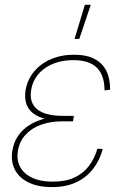

<svg xmlns="http://www.w3.org/2000/svg" viewBox="-20 -762 513 791"><path d="M194.3 8.8Q136.2 8.8 97.2 -10.5Q58.1 -29.8 41 -63.7Q23.9 -97.7 30.8 -141.1Q36.6 -176.3 54.9 -202.9Q73.2 -229.5 102.5 -247.6Q131.8 -265.6 169.2 -274.7Q206.5 -283.7 250.5 -283.7H284.2L280.8 -262.2H235.8Q189.5 -262.2 150.4 -248.5Q111.3 -234.9 85.9 -207.5Q60.5 -180.2 53.7 -140.6Q44.4 -84 83.3 -48.8Q122.1 -13.7 197.8 -13.7Q250 -13.7 286.4 -30.5Q322.8 -47.4 345.9 -77.6Q369.1 -107.9 381.3 -149.4L403.3 -147.9Q390.6 -101.1 363.3 -65.9Q335.9 -30.8 293.9 -11Q252 8.8 194.3 8.8ZM245.1 -263.7Q201.2 -263.7 168.7 -271.7Q136.2 -279.8 116 -295.7Q95.7 -311.5 88.1 -335.4Q80.6 -359.4 85.4 -391.1Q93.3 -434.6 120.4 -467.3Q147.5 -500 190.2 -518.3Q232.9 -536.6 286.1 -536.6Q335.9 -536.6 368.9 -519.5Q401.9 -502.4 418 -470.2Q434.1 -438 433.6 -392.6L410.6 -389.6Q410.6 -451.2 379.4 -482.7Q348.1 -514.2 282.7 -514.2Q211.9 -514.2 164.8 -480.7Q117.7 -447.3 108.4 -391.6Q99.6 -339.4 133.1 -312Q166.5 -284.7 239.3 -284.7H284.2L280.8 -263.7ZM287.1 -601.6 329.6 -742.2H354L306.6 -601.6Z"/></svg>

Font: Inter 24pt Thin
Style: Italic
Weight: 250
Italic angle: -9.3988°
Version: Version 4.001;git-66647c0bb